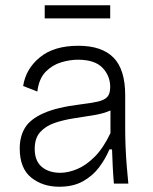

<svg xmlns="http://www.w3.org/2000/svg" viewBox="-20 -698 580 730"><path d="M205 12Q142 12 98.5 -23Q55 -58 55 -134Q55 -179 75 -212Q95 -245 145.5 -267.5Q196 -290 285 -301Q326 -306 351 -311.5Q376 -317 387.5 -329Q399 -341 399 -367Q399 -410 369.5 -440.5Q340 -471 276 -471Q246 -471 212.5 -461Q179 -451 153.5 -425Q128 -399 122 -350L68 -371Q78 -436 131.5 -480Q185 -524 278 -524Q367 -524 411.5 -479Q456 -434 456 -336V-204Q456 -175 457.5 -138.5Q459 -102 462 -65.5Q465 -29 468 0H413Q410 -36 408.5 -67.5Q407 -99 406 -130H396Q381 -94 356.5 -61.5Q332 -29 295 -8.5Q258 12 205 12ZM209 -41Q239 -41 273 -55Q307 -69 340 -102Q373 -135 400 -192V-278Q373 -266 336 -260Q299 -254 260 -248Q221 -242 187.5 -230.5Q154 -219 133 -196Q112 -173 112 -132Q112 -86 139 -63.5Q166 -41 209 -41ZM150 -628V-678H399V-628Z"/></svg>

Font: Bricolage Grotesque 12pt ExtraLight
Style: Regular
Weight: 200
Designer: Mathieu Triay
Foundry: Atelier Triay
Version: Version 1.001; ttfautohint (v1.8.4.7-5d5b);gftools[0.9.33.de